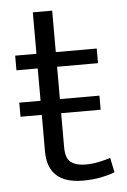

<svg xmlns="http://www.w3.org/2000/svg" viewBox="-48 -656 457 692"><g transform="rotate(-5 180.5 -310.0)"><path d="M310 -300V-249H167V-126Q167 -85 186.5 -71Q206 -57 238 -57Q263 -57 287 -62Q311 -67 329 -73L340 -20Q320 -12 290 -6Q260 0 225 0Q97 0 97 -117V-249H20V-300H97V-417H20V-470H97V-620H167V-470H315V-417H167V-300Z"/></g></svg>

Font: Mukta Mahee Light
Style: Regular
Weight: 300
Designer: Shuchita Grover, Noopur Datye, Girish Dalvi, Yashodeep Gholap
Foundry: Ek Type
Version: Version 2.538;PS 1.000;hotconv 16.6.51;makeotf.lib2.5.65220;